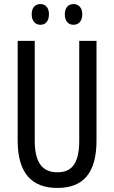

<svg xmlns="http://www.w3.org/2000/svg" viewBox="-20 -915 562 945"><path d="M136 -845C136 -810 155 -793 179 -793C203 -793 221 -810 221 -845C221 -878 203 -895 179 -895C155 -895 136 -879 136 -845ZM299 -845C299 -810 317 -793 342 -793C366 -793 385 -810 385 -845C385 -878 366 -895 342 -895C318 -895 299 -879 299 -845ZM455 -224V-714H370V-223C370 -111 334 -67 262 -67C191 -67 151 -112 151 -222V-714H67V-223C67 -64 135 10 262 10C389 10 455 -62 455 -224Z"/></svg>

Font: Noto Sans Gujarati ExtraCondensed
Style: Regular
Weight: 400
Width: 2
Designer: Jelle Bosma - Monotype Design Team, Universal Thirst
Foundry: Monotype Imaging Inc.
Version: Version 2.106